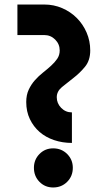

<svg xmlns="http://www.w3.org/2000/svg" viewBox="-20 -829 481 849"><path d="M379 -606Q379 -562 356 -534Q333 -506 305 -484.5Q277 -463 254 -444Q231 -425 231 -399Q231 -372 250.5 -352Q270 -332 298 -332V-197Q256 -197 219 -209.5Q182 -222 155 -245.5Q128 -269 112 -302.5Q96 -336 96 -378Q96 -409 107 -432.5Q118 -456 134.5 -474.5Q151 -493 170 -508Q189 -523 205.5 -538Q222 -553 233 -569Q244 -585 244 -606Q244 -634 224 -654Q204 -674 176 -674H57V-809H176Q218 -809 255 -793Q292 -777 319.5 -749.5Q347 -722 363 -685Q379 -648 379 -606ZM130 -87Q130 -123 154.5 -148Q179 -173 215 -173Q252 -173 277 -148Q302 -123 302 -87Q302 -50 277 -25Q252 0 215 0Q179 0 154.5 -25Q130 -50 130 -87Z"/></svg>

Font: Transit CAT
Style: Regular
Weight: 400
Designer: Peter Wiegel
Foundry: Peter Wiegel
Version: 1.000